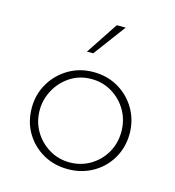

<svg xmlns="http://www.w3.org/2000/svg" viewBox="-94 -680 700 768"><g transform="rotate(15 255.5 -296.5)"><path d="M53 -194Q53 -249 80 -295Q107 -341 153 -368Q199 -395 255 -395Q313 -395 359 -368Q405 -341 431.5 -295Q458 -249 458 -194Q458 -138 431.5 -92Q405 -46 358.5 -19.5Q312 7 255 7Q198 7 152.5 -19Q107 -45 80 -90Q53 -135 53 -194ZM86 -193Q86 -145 108.5 -106.5Q131 -68 169.5 -44.5Q208 -21 255 -21Q302 -21 340.5 -44Q379 -67 401.5 -106Q424 -145 424 -193Q424 -241 401.5 -280Q379 -319 340.5 -342.5Q302 -366 255 -366Q206 -366 168 -341.5Q130 -317 108 -277Q86 -237 86 -193ZM333 -600 234 -467H208L296 -600Z"/></g></svg>

Font: Josefin Sans Thin ExtraLight
Style: Regular
Weight: 250
Version: Version 2.001